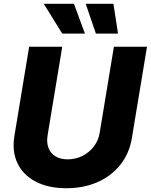

<svg xmlns="http://www.w3.org/2000/svg" viewBox="-20 -971 786 1000"><path d="M325.2 9.3Q231.4 9.3 165.8 -25.1Q100.1 -59.6 70.8 -121.3Q41.5 -183.1 55.2 -264.2L131.8 -727.5H304.2L228 -267.1Q221.7 -229 232.7 -200.4Q243.7 -171.9 269.3 -156.5Q294.9 -141.1 332.5 -141.1Q374.5 -141.1 410.2 -159.4Q445.8 -177.7 469.2 -208.7Q492.7 -239.7 499 -278.3L573.2 -727.5H745.6L667 -252.9Q653.8 -171.9 606.7 -112.8Q559.6 -53.7 487.3 -22.2Q415 9.3 325.2 9.3ZM479.5 -795.9 426.3 -951.2H570.8L594.7 -795.9ZM304.2 -795.9 208 -951.2H365.2L422.4 -795.9Z"/></svg>

Font: Inter ExtraBold
Style: Italic
Weight: 800
Italic angle: -9.3988°
Designer: Rasmus Andersson
Foundry: rsms
Version: Version 4.001;git-66647c0bb